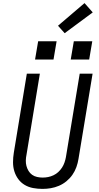

<svg xmlns="http://www.w3.org/2000/svg" viewBox="-20 -1210 640 1238"><path d="M254 8Q254 8 254 8Q254 8 254 8Q223 8 193.5 2.5Q164 -3 139.5 -17.5Q115 -32 98 -55Q81 -78 72.5 -105.5Q64 -133 64 -163.5Q64 -194 69 -225L153 -735H237L151 -213Q147 -194 146.5 -175.5Q146 -157 150.5 -140Q155 -123 164 -108Q173 -93 187 -83Q201 -73 219 -69Q237 -65 255 -65Q273 -65 290.5 -68.5Q308 -72 325 -80Q342 -88 356 -101Q370 -114 380 -129.5Q390 -145 396 -162.5Q402 -180 405 -197L494 -735H577L486 -185Q482 -159 472.5 -132.5Q463 -106 447 -83Q431 -60 408.5 -41.5Q386 -23 360 -12Q334 -1 307.5 3.5Q281 8 254 8ZM436 -826 456 -944H575L555 -826ZM206 -826 226 -944H345L325 -826ZM397 -996 354 -1044 525 -1190 578 -1130Z"/></svg>

Font: Iosevka SS04 Extended
Style: Italic
Weight: 400
Width: 7
Italic angle: -9°
Monospace: yes
Designer: Belleve Invis
Foundry: Belleve Invis
Version: Version 19.0.0; ttfautohint (v1.8.4)